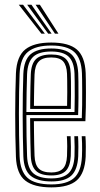

<svg xmlns="http://www.w3.org/2000/svg" viewBox="-20 -788 424 815"><path d="M198.3 7.4Q123.9 7.4 87.2 -21.5Q50.4 -50.5 47.6 -121.9Q45.9 -166.1 45.2 -212.3Q44.4 -258.4 44.5 -304.5Q44.5 -350.5 45.3 -394.2Q46.2 -438 47.6 -477Q50.9 -549 87.3 -578.2Q123.8 -607.4 197.5 -607.4Q271.9 -607.4 306.2 -577.9Q340.5 -548.3 343.7 -478.5Q344.1 -471 344.4 -448.5Q344.6 -426.1 344.8 -395.6Q344.9 -365 344.4 -332.7Q343.9 -300.5 342.5 -273.4H123.9Q124.1 -246.9 124.4 -222.7Q124.6 -198.5 125.2 -175Q125.8 -151.6 126.6 -126.9Q128 -88.9 144.6 -72.4Q161.2 -55.9 198.3 -55.9Q229.8 -55.9 246.2 -71.4Q262.6 -86.8 264.5 -126.1Q265.4 -143.7 265.3 -167.5Q265.1 -191.3 263.8 -209.8H279.7Q280.9 -188.2 281 -164.4Q281.1 -140.5 280.4 -125.5Q278.1 -81.5 258.9 -62.4Q239.7 -43.3 198.3 -43.3Q152.9 -43.3 132.7 -62.8Q112.4 -82.2 110.7 -126.2Q109.8 -153.6 109.1 -181.1Q108.5 -208.6 108.3 -235.2Q108 -261.9 107.8 -286.5H327.2Q328.4 -313.4 328.7 -343.5Q329 -373.6 328.9 -401.4Q328.8 -429.1 328.5 -449.7Q328.3 -470.2 327.8 -477.8Q325.1 -540.6 294.8 -567.7Q264.4 -594.8 197.5 -594.8Q131.5 -594.8 98.8 -568Q66 -541.3 63.2 -474.7Q61.8 -440.3 61.1 -397.2Q60.3 -354 60.3 -307Q60.3 -260 61 -213.3Q61.7 -166.6 63.2 -124.7Q65.7 -61.3 96.7 -33.2Q127.7 -5.2 198.3 -5.2Q263.7 -5.2 294.2 -32.4Q324.7 -59.6 327.8 -123.7Q328.3 -134.2 328.5 -149.5Q328.6 -164.8 328.3 -180.8Q327.9 -196.9 326.9 -209.8H342.7Q344.2 -190.4 344.3 -164.8Q344.4 -139.1 343.7 -122.9Q340.2 -53.2 306.4 -22.9Q272.5 7.4 198.3 7.4ZM198.3 -17.8Q139.6 -17.8 110.5 -41.5Q81.4 -65.3 79.1 -124.5Q77.8 -161.3 77.1 -205.5Q76.3 -249.8 76.2 -296.8Q76.2 -343.9 76.9 -389.3Q77.6 -434.8 79 -473.8Q81.5 -533.8 110.2 -558Q139 -582.2 197.5 -582.2Q256.1 -582.2 282.7 -557.8Q309.4 -533.5 312 -477.5Q312.5 -468.2 312.9 -440Q313.2 -411.7 313.1 -374.3Q313 -336.9 311.6 -299.6H92Q92 -255.4 92.7 -209.5Q93.4 -163.6 94.9 -125.6Q97 -73.5 121.8 -52.1Q146.6 -30.7 198.3 -30.7Q247.2 -30.7 270.4 -52.2Q293.6 -73.7 296.2 -124.8Q296.9 -140.3 296.8 -165.2Q296.7 -190.1 295.5 -209.8H311.3Q312.6 -189.4 312.7 -164.8Q312.7 -140.2 312 -124.3Q309.2 -67.3 282.8 -42.6Q256.3 -17.8 198.3 -17.8ZM92 -312.6H296.3Q297.2 -345.8 297.3 -379.5Q297.4 -413.1 297 -439.5Q296.7 -465.9 296.2 -476.6Q294.1 -526.1 271.1 -547.7Q248.2 -569.3 197.5 -569.3Q145.1 -569.3 121.2 -547.2Q97.2 -525 94.9 -473.1Q93.5 -436.4 92.9 -394.4Q92.2 -352.3 92 -312.6ZM108.1 -325.7Q108.1 -344.4 108.4 -369.3Q108.6 -394.3 109.2 -421.1Q109.8 -447.9 110.7 -472.2Q112.5 -517.8 132.9 -537.3Q153.3 -556.7 197.5 -556.7Q239.9 -556.7 259.2 -538Q278.5 -519.3 280.3 -476.1Q280.8 -465.6 281.2 -441.5Q281.5 -417.3 281.4 -386.8Q281.3 -356.2 280.5 -325.7ZM124 -338.7H264.8Q265.5 -368.8 265.5 -396.8Q265.4 -424.8 265.2 -445.8Q265 -466.7 264.5 -475Q263 -510.3 248.3 -527.2Q233.5 -544.1 197.5 -544.1Q160.3 -544.1 144.2 -526.7Q128 -509.4 126.6 -471.6Q125.9 -448.3 125.3 -426.2Q124.7 -404.1 124.5 -382.5Q124.2 -360.9 124 -338.7ZM155.7 -645 59.8 -767.8H78L170.5 -645ZM184.6 -645 95.4 -767.8H113.6L199.1 -645ZM213.3 -645 131.1 -767.8H149.3L228.1 -645Z"/></svg>

Font: Big Shoulders Inline Text Thin
Style: Regular
Weight: 100
Designer: Patric King
Foundry: XO Type Co
Version: Version 2.002